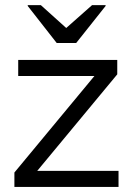

<svg xmlns="http://www.w3.org/2000/svg" viewBox="-20 -736 523 756"><path d="M36.7 0V-56.7L351.7 -436.7H51.7V-500H441.7V-443.3L126.7 -63.3H446.7V0ZM203.3 -566.7 89.2 -712.5V-715.8H140.8L240.8 -625.8L342.5 -715.8H395.8V-712.5L280 -566.7Z"/></svg>

Font: Funnel Display Light
Style: Regular
Weight: 300
Designer: NORD ID, Kristian Moeller
Foundry: Dicotype
Version: Version 1.000